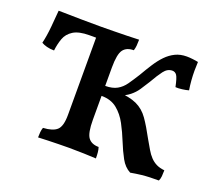

<svg xmlns="http://www.w3.org/2000/svg" viewBox="-88 -580 792 705"><g transform="rotate(20 308.0 -227.0)"><path d="M481 9Q458 -3 443.5 -29.5Q429 -56 416 -88.5Q403 -121 387 -151Q371 -181 347 -200.5Q323 -220 286 -220V-259Q314 -259 332 -269Q350 -279 363 -297.5Q376 -316 391 -340Q406 -366 420.5 -388.5Q435 -411 451 -427.5Q467 -444 486.5 -453.5Q506 -463 531 -463Q541 -463 554 -461.5Q567 -460 576 -458Q575 -442 575 -423.5Q575 -405 576.5 -386Q578 -367 581 -349Q571 -346 555.5 -344Q540 -342 530 -343Q523 -377 516.5 -386.5Q510 -396 499 -396Q480 -396 466 -377.5Q452 -359 435 -329Q422 -308 411.5 -292.5Q401 -277 385.5 -264.5Q370 -252 343 -241L334 -255Q384 -252 412 -239Q440 -226 459 -199Q478 -172 501 -129Q512 -110 521 -94.5Q530 -79 540.5 -68Q551 -57 564 -50.5Q577 -44 596 -42Q596 -29 595 -18.5Q594 -8 590 0Q571 0 555 0.5Q539 1 521.5 3Q504 5 481 9ZM119 3Q119 -8 120 -18Q121 -28 124 -36Q162 -38 178 -53Q194 -68 194 -112V-458Q217 -458 244.5 -458.5Q272 -459 298.5 -459.5Q325 -460 345 -461Q345 -448 344 -437.5Q343 -427 340 -418Q312 -418 299 -400.5Q286 -383 286 -331V-127Q286 -75 299 -57.5Q312 -40 340 -40Q343 -31 344 -20.5Q345 -10 345 3Q325 2 297.5 1Q270 0 240 0Q220 0 199 0.5Q178 1 158 1.5Q138 2 119 3ZM65 -317Q49 -317 36 -320.5Q23 -324 15 -329Q22 -358 25.5 -395.5Q29 -433 31 -460Q44 -460 65.5 -459.5Q87 -459 120 -458.5Q153 -458 198 -458V-414H168Q127 -414 105.5 -400.5Q84 -387 76 -365Q68 -343 65 -317Z"/></g></svg>

Font: Vollkorn
Style: Regular
Weight: 400
Designer: Friedrich Althausen
Foundry: Friedrich Althausen
Version: Version 4.104